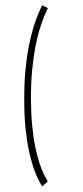

<svg xmlns="http://www.w3.org/2000/svg" viewBox="-111 -782 428 992"><g transform="rotate(-10 102.5 -285.5)"><path d="M26 174.5 58.5 155Q53.5 141.5 46 117Q38.5 92.5 33.2 55.8Q28 19 26.2 -30.5Q24.5 -80 29.5 -143.5Q34.5 -207 48 -285.5Q62 -364.5 79.8 -428.2Q97.5 -492 116.5 -541.5Q135.5 -591 154.2 -627.8Q173 -664.5 188.8 -689Q204.5 -713.5 215 -727L188.5 -746.5Q178 -733 161.5 -708Q145 -683 125.5 -645.2Q106 -607.5 85.5 -555.5Q65 -503.5 46.2 -436.5Q27.5 -369.5 13 -285.5Q-2 -202.5 -6.8 -135.2Q-11.5 -68 -9.5 -16.8Q-7.5 34.5 -1.5 72.2Q4.5 110 12.2 135.2Q20 160.5 26 174.5Z"/></g></svg>

Font: Anybody Condensed ExtraLight
Style: Italic
Weight: 250
Width: 3
Italic angle: -10°
Version: Version 1.113;gftools[0.9.25]